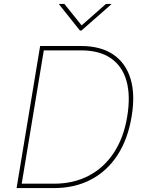

<svg xmlns="http://www.w3.org/2000/svg" viewBox="-20 -963 746 983"><path d="M255.4 0H76.7L80.6 -22.5H255.4Q356.4 -22.5 434.6 -63.5Q512.7 -104.5 563.2 -181.6Q613.8 -258.8 631.3 -366.2Q648.9 -472.7 627.7 -548.3Q606.4 -624 547.9 -664.6Q489.3 -705.1 394.5 -705.1H193.4L197.3 -727.5H394.5Q495.1 -727.5 559.3 -684.3Q623.5 -641.1 648.2 -560.3Q672.9 -479.5 653.8 -366.2Q634.8 -250.5 581.3 -168.5Q527.8 -86.4 445.1 -43.2Q362.3 0 255.4 0ZM208 -727.5 87.4 0H64.9L185.5 -727.5ZM309.6 -942.9 397.9 -833 522.5 -942.9H549.8L549.3 -940.4L397 -806.6H389.2L282.7 -940.4L283.2 -942.9Z"/></svg>

Font: Inter 16pt Thin
Style: Italic
Weight: 250
Italic angle: -9.3988°
Version: Version 4.001;git-66647c0bb